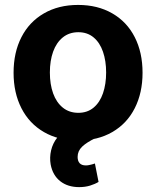

<svg xmlns="http://www.w3.org/2000/svg" viewBox="-20 -557 630 775"><path d="M34.8 -263.2Q34.8 -345.3 66.5 -407Q98.1 -468.8 157.2 -502.9Q216.2 -537.1 295.2 -537.1Q374.3 -537.1 433.4 -502.9Q492.5 -468.8 523.9 -407Q555.4 -345.3 555.4 -263.2Q555.4 -182.2 523.9 -120.2Q492.5 -58.2 433.4 -24Q374.3 10.2 295.2 10.2Q216.2 10.2 157.2 -24Q98.1 -58.2 66.5 -120.2Q34.8 -182.2 34.8 -263.2ZM408.4 -264.4Q408.4 -311.3 395.7 -348.1Q383 -385 357.8 -406Q332.6 -427 296.3 -427Q259.5 -427 233.5 -406Q207.6 -385 194.4 -348.4Q181.3 -311.9 181.3 -264.4Q181.3 -216.9 194.4 -180.2Q207.6 -143.6 233.5 -122.6Q259.5 -101.6 296.3 -101.6Q332.6 -101.6 357.8 -122.6Q383 -143.6 395.7 -180.5Q408.4 -217.4 408.4 -264.4ZM184.5 106.9Q179.6 78.9 186.2 50.2Q192.8 21.5 211.5 -2.1Q230.2 -25.8 259.9 -39.2L366.3 0Q329.7 17.5 311.5 35Q293.3 52.5 293.3 76.4Q293.3 93 301.6 101.9Q309.9 110.7 326.6 110.7Q333.2 110.7 339.6 109.3Q346.1 107.9 351.7 106.5Q358 104.2 363.1 102.9L377.8 177.3Q363.5 186 343.5 192.2Q323.6 198.3 299.6 198.3Q253.5 198.3 223.1 174.4Q192.7 150.5 184.5 106.9Z"/></svg>

Font: Pretendard GOV Variable
Style: Regular
Weight: 400
Designer: Base glyphs from Inter by Rasmus Andersson; Hangul glyphs from Noto Sans CJK(Source Han Sans) by Jang Soo-young and Kang
Foundry: Kil Hyung-jin
Version: Version 1.307;Glyphs 3.2 (3192)